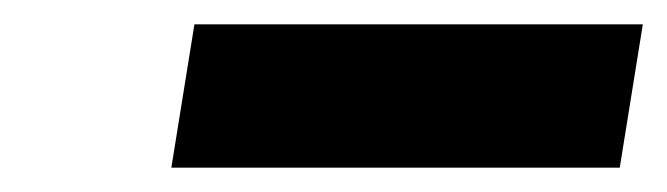

<svg xmlns="http://www.w3.org/2000/svg" viewBox="-20 -745 549 158"><path d="M121 -607 140 -725H509L490 -607Z"/></svg>

Font: Nunito Sans 7pt Black
Style: Italic
Weight: 900
Italic angle: -9°
Version: Version 3.101;gftools[0.9.27]